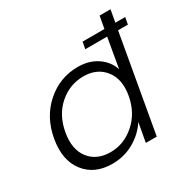

<svg xmlns="http://www.w3.org/2000/svg" viewBox="-166 -898 1057 1065"><g transform="rotate(-30 362.5 -366.0)"><path d="M46 -274Q68 -400 155.5 -477Q243 -554 358 -554Q430 -554 481.5 -519Q533 -484 551 -428L584 -618H444L452 -662H592L606 -740H676L662 -662H725L717 -618H654L545 0H475L497 -122Q461 -65 398 -28.5Q335 8 258 8Q144 8 84 -69.5Q24 -147 46 -274ZM359 -493Q271 -493 203.5 -434Q136 -375 118 -274Q100 -173 146.5 -113Q193 -53 281 -53Q367 -53 436 -113.5Q505 -174 523 -273Q541 -372 493.5 -432.5Q446 -493 359 -493Z"/></g></svg>

Font: Poppins Light
Style: Italic
Weight: 300
Italic angle: -10°
Designer: Ninad Kale (Devanagari), Jonny Pinhorn (Latin)
Foundry: Indian Type Foundry
Version: Version 3.200;PS 1.000;hotconv 16.6.54;makeotf.lib2.5.65590